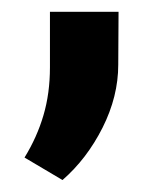

<svg xmlns="http://www.w3.org/2000/svg" viewBox="-20 -134 265 321"><path d="M84.5 167 21 129.4Q42 95.2 52.7 58.6Q63.5 22 63.5 -21.5V-114.3H178.2L177.7 -25.9Q177.7 27.3 151.4 79.6Q125 131.8 84.5 167Z"/></svg>

Font: Roboto Slab LO Medium
Style: Regular
Weight: 500
Designer: Google
Version: Version 2.000